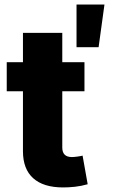

<svg xmlns="http://www.w3.org/2000/svg" viewBox="-20 -821 513 849"><path d="M353.5 -545.9V-417.5H255.4V-168.5Q255.4 -126.5 297.9 -126.5Q306.6 -126.5 322.8 -128.7Q338.9 -130.9 345.2 -132.8L367.7 -6.3Q338.4 2 311 4.9Q283.7 7.8 259.3 7.8Q171.9 7.8 126.7 -33Q81.5 -73.7 81.5 -152.3V-417.5H9.8V-545.9H81.5V-675.8H255.4V-545.9ZM318.4 -612.3V-800.8H441.9L416 -612.3Z"/></svg>

Font: Inter Extra Bold
Style: Regular
Weight: 800
Designer: Rasmus Andersson
Foundry: rsms
Version: Version 4.000;git-3c8e0fc